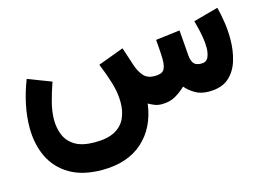

<svg xmlns="http://www.w3.org/2000/svg" viewBox="-90 -581 1390 1002"><g transform="rotate(-15 605.5 -80.0)"><path d="M738.8 0Q717.8 0 700.7 -6.8Q683.6 -13.7 668 -22.5Q651.9 104 569.8 177.5Q487.8 251 350.6 251Q245.6 251 176.5 210.4Q107.4 169.9 73.7 99.9Q40 29.8 40 -59.6Q40 -119.1 53.2 -182.9Q66.4 -246.6 91.3 -310.1L217.8 -261.7Q199.2 -209 186.5 -159.2Q173.8 -109.4 173.8 -66.9Q173.8 -21 189.9 17.3Q206.1 55.7 244.6 78.6Q283.2 101.6 350.6 101.6Q418.9 101.6 458.7 79.8Q498.5 58.1 515.9 20.3Q533.2 -17.6 533.2 -66.4Q533.2 -118.2 516.1 -173.8Q499 -229.5 476.6 -283.2L615.7 -335L649.4 -232.4Q660.2 -199.7 680.7 -175.8Q701.2 -151.9 739.7 -151.4Q778.3 -151.4 790.8 -168.5Q803.2 -185.5 803.2 -226.6Q803.2 -233.4 802.2 -252Q801.3 -270.5 799.6 -292.7Q797.9 -314.9 796.4 -332L927.2 -348.1L938 -210.4Q940.4 -182.1 951.9 -166.7Q963.4 -151.4 993.2 -151.4Q1020.5 -151.4 1030.5 -173.1Q1040.5 -194.8 1040.5 -225.6Q1040.5 -253.9 1035.2 -284.4Q1029.8 -314.9 1023.4 -339.6Q1017.1 -364.3 1014.2 -374.5L1148.4 -411.1Q1158.7 -371.1 1165.3 -326.4Q1171.9 -281.7 1171.9 -237.3Q1171.9 -175.3 1155.5 -121.1Q1139.2 -66.9 1100.6 -33.4Q1062 0 994.1 0Q950.2 0 920.2 -17.8Q890.1 -35.6 869.1 -60.1Q844.7 -36.1 813.5 -18.1Q782.2 0 738.8 0Z"/></g></svg>

Font: Vazirmatn UI NL Black
Style: Regular
Weight: 900
Designer: Saber Rastikerdar
Foundry: Saber Rastikerdar
Version: Version 33.003